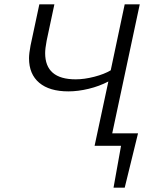

<svg xmlns="http://www.w3.org/2000/svg" viewBox="-20 -678 722 893"><path d="M484 -299Q442 -277 392.5 -265Q343 -253 298 -253Q210 -253 162.5 -293Q115 -333 115 -407Q115 -429 122 -466L163 -658H233L197 -489Q190 -452 190 -431Q190 -309 332 -309Q372 -309 418.5 -321Q465 -333 495 -351L560 -658H630L502 -58H622L560 195H508L543 0H420Z"/></svg>

Font: LXGW Bright GB
Style: Italic
Weight: 400
Italic angle: -12°
Designer: Christian Thalmann (Catharsis Fonts)
Foundry: LXGW / Christian Thalmann (Catharsis Fonts) / Fontworks Inc.
Version: Version 5.510